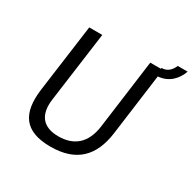

<svg xmlns="http://www.w3.org/2000/svg" viewBox="-173 -962 1148 1147"><g transform="rotate(30 401.0 -389.0)"><path d="M802 -788H734C721 -757 698 -729 656 -729L655 -723H582L518 -243C501 -124 433 -67 326 -67C221 -67 169 -125 186 -243L251 -723H161L98 -258C75 -83 135 10 316 10C494 10 582 -82 605 -247L662 -674C736 -679 783 -731 802 -788Z"/></g></svg>

Font: United Sans
Style: Italic
Weight: 400
Italic angle: -8°
Designer: Pablo Impallari, Rodrigo Fuenzalida (Modified by Dan O. Williams)
Version: Version 1.000;PS 001.000;hotconv 1.0.88;makeotf.lib2.5.64775